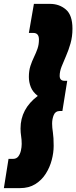

<svg xmlns="http://www.w3.org/2000/svg" viewBox="-83 -761 394 991"><path d="M291 -613Q291 -572 281 -537Q271 -502 258 -472.5Q245 -443 235 -417.5Q225 -392 225 -370Q225 -344 250 -344H264L239 -188H225Q203 -188 194.5 -167.5Q186 -147 186 -123Q186 -103 190 -77.5Q194 -52 194 -8Q194 27 184 65Q174 103 153 136Q132 169 99 189.5Q66 210 20 210H-63L-39 59H-16Q2 59 11.5 46.5Q21 34 25 16Q29 -2 29 -18Q29 -40 26 -58.5Q23 -77 23 -98Q23 -199 112 -266Q86 -286 76 -311.5Q66 -337 66 -364Q66 -396 74 -420.5Q82 -445 92.5 -466.5Q103 -488 110.5 -509.5Q118 -531 118 -557Q118 -591 89 -591H66L92 -741H175Q223 -741 257 -712Q291 -683 291 -613Z"/></svg>

Font: Georama Semi Condensed Black
Style: Italic
Weight: 900
Width: 4
Italic angle: -9°
Designer: Jean-Baptiste Levee
Foundry: Production Type
Version: Version 1.000